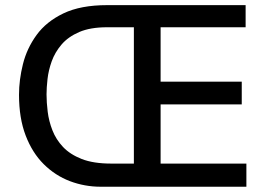

<svg xmlns="http://www.w3.org/2000/svg" viewBox="-20 -709 1016 729"><path d="M362.8 0Q301.3 0 245.4 -21.2Q189.5 -42.5 146 -85.7Q102.5 -128.9 77.4 -194.6Q52.2 -260.3 52.2 -349.1Q52.2 -405.8 67.1 -465.6Q82 -525.4 118.9 -576.2Q155.8 -627 220.9 -658.2Q286.1 -689.5 386.7 -689.5H912.6V-605.5H589.8V-398.9H897.9V-312.5H589.8V-87.9H915.5V0ZM401.9 -87.9H488.3V-605.5H386.7Q322.8 -605.5 280.8 -587.4Q238.8 -569.3 213.6 -539.8Q188.5 -510.3 176.3 -476.1Q164.1 -441.9 160.4 -408.7Q156.7 -375.5 156.7 -350.6Q156.7 -320.3 161.1 -284.7Q165.5 -249 179 -214.4Q192.4 -179.7 219.2 -151.1Q246.1 -122.6 290.5 -105.2Q335 -87.9 401.9 -87.9Z"/></svg>

Font: Shanti
Style: Regular
Weight: 400
Designer: Vernon Adams
Foundry: Vernon Adams
Version: Version 1.100; ttfautohint (v1.8.4)